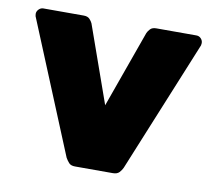

<svg xmlns="http://www.w3.org/2000/svg" viewBox="-64 -592 739 665"><g transform="rotate(10 306.0 -260.0)"><path d="M240 0Q225 0 218 -8Q211 -16 206 -25L15 -489Q14 -493 14 -497Q14 -506 21 -513Q28 -520 37 -520H179Q193 -520 200 -512.5Q207 -505 210 -498L306 -227L403 -498Q406 -505 413 -512.5Q420 -520 434 -520H575Q585 -520 591.5 -513Q598 -506 598 -497Q598 -493 597 -489L407 -25Q403 -16 395.5 -8Q388 0 373 0Z"/></g></svg>

Font: Rubik Light ExtraBold
Style: Regular
Weight: 800
Version: Version 2.104